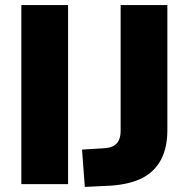

<svg xmlns="http://www.w3.org/2000/svg" viewBox="-20 -725 742 756"><path d="M64 0V-705H248V0ZM314 11 303 -136 385 -141Q410 -142 425 -149.5Q440 -157 447.5 -172Q455 -187 455 -210V-705H639V-213Q639 -144 614 -96.5Q589 -49 540 -24Q491 1 416 6Z"/></svg>

Font: Nunito Sans 12pt ExtraLight 12pt Black
Style: Regular
Weight: 900
Version: Version 3.101;gftools[0.9.27]